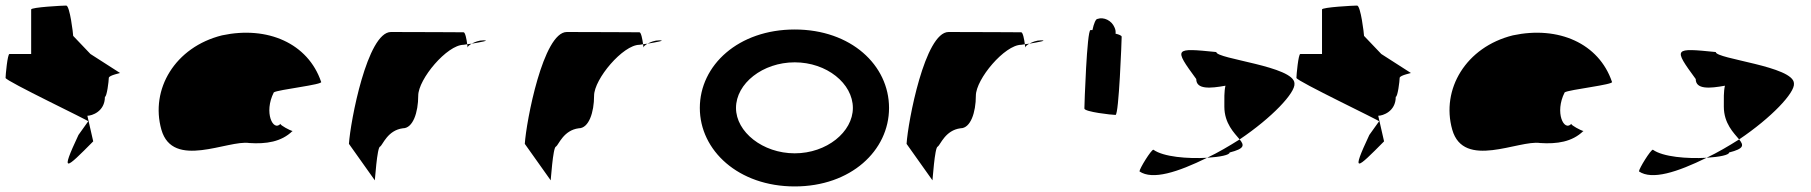

<svg xmlns="http://www.w3.org/2000/svg" viewBox="-54 -662 6508 690"><path d="M-34 -382C-34 -371 271 -226 263 -226L228 -177C161 -34 182 -54 281 -154L260 -246C276 -246 323 -261 323 -314C330 -314 337 -371 337 -382C337 -392 384 -400 377 -400L271 -468L209 -533C209 -540 197 -642 184 -642C171 -642 58 -636 58 -628V-468H-20C-27 -468 -34 -392 -34 -382Z M526 -196C567 -52 765 -160 842 -148C902 -144 957 -152 997 -191C989 -193 952 -212 954 -217C928 -188 893 -257 930 -330C944 -340 1110 -358 1100 -368C1053 -506 908 -570 744 -535C575 -493 485 -341 526 -196ZM954 -218V-217ZM998 -192 997 -191C999 -191 999 -191 998 -190Z M1200 -145 1293 -14C1293 -6 1301 -135 1312 -135C1322 -142 1339 -194 1394 -201C1430 -201 1449 -258 1449 -318C1449 -378 1553 -501 1612 -501C1612 -501 1617 -502 1625 -503C1623 -520 1618 -546 1612 -546C1612 -546 1449 -547 1351 -547C1266 -547 1205 -225 1200 -145ZM1625 -503C1626 -498 1626 -494 1626 -491C1626 -494 1632 -500 1641 -505C1635 -504 1630 -504 1625 -503ZM1641 -505C1671 -510 1710 -517 1683 -517C1667 -517 1652 -511 1641 -505Z M1832 -145 1925 -14C1925 -6 1933 -135 1944 -135C1954 -142 1971 -194 2026 -201C2062 -201 2081 -258 2081 -318C2081 -378 2185 -501 2244 -501C2244 -501 2249 -502 2257 -503C2255 -520 2250 -546 2244 -546C2244 -546 2081 -547 1983 -547C1898 -547 1837 -225 1832 -145ZM2257 -503C2258 -498 2258 -494 2258 -491C2258 -494 2264 -500 2273 -505C2267 -504 2262 -504 2257 -503ZM2273 -505C2303 -510 2342 -517 2315 -517C2299 -517 2284 -511 2273 -505Z M2461 -274C2461 -121 2600 8 2802 8C3004 8 3141 -121 3141 -274C3141 -428 3004 -556 2802 -556C2600 -556 2461 -428 2461 -274ZM2591 -274C2591 -362 2687 -438 2802 -438C2917 -438 3011 -362 3011 -274C3011 -188 2917 -111 2802 -111C2687 -111 2591 -188 2591 -274Z M3204 -145 3297 -14C3297 -6 3305 -135 3316 -135C3326 -142 3343 -194 3398 -201C3434 -201 3453 -258 3453 -318C3453 -378 3557 -501 3616 -501C3616 -501 3621 -502 3629 -503C3627 -520 3622 -546 3616 -546C3616 -546 3453 -547 3355 -547C3270 -547 3209 -225 3204 -145ZM3629 -503C3630 -498 3630 -494 3630 -491C3630 -494 3636 -500 3645 -505C3639 -504 3634 -504 3629 -503ZM3645 -505C3675 -510 3714 -517 3687 -517C3671 -517 3656 -511 3645 -505Z M3843 -272C3843 -260 3942 -249 3955 -249C3967 -249 3977 -518 3977 -530C3977 -534 3968 -538 3955 -541C3956 -548 3955 -556 3951 -564C3941 -588 3913 -602 3890 -594C3884 -594 3877 -578 3872 -554H3865C3852 -554 3843 -284 3843 -272Z M4041 -46C4088 -14 4178 -43 4284 -95C4214 -91 4127 -98 4091 -124C4083 -124 4041 -56 4041 -46ZM4245 -378C4245 -340 4295 -344 4350 -354C4345 -333 4346 -306 4346 -279C4346 -218 4382 -184 4401 -161C4517 -239 4602 -329 4598 -362C4598 -424 4317 -450 4317 -475C4166 -490 4163 -490 4245 -378ZM4284 -95C4331 -98 4365 -105 4365 -114C4420 -128 4418 -140 4401 -161C4363 -137 4324 -114 4284 -95Z M4605 -382C4605 -371 4910 -226 4902 -226L4867 -177C4800 -34 4821 -54 4920 -154L4899 -246C4915 -246 4962 -261 4962 -314C4969 -314 4976 -371 4976 -382C4976 -392 5023 -400 5016 -400L4910 -468L4848 -533C4848 -540 4836 -642 4823 -642C4810 -642 4697 -636 4697 -628V-468H4619C4612 -468 4605 -392 4605 -382Z M5165 -196C5206 -52 5404 -160 5481 -148C5541 -144 5596 -152 5636 -191C5628 -193 5591 -212 5593 -217C5567 -188 5532 -257 5569 -330C5583 -340 5749 -358 5739 -368C5692 -506 5547 -570 5383 -535C5214 -493 5124 -341 5165 -196ZM5593 -218V-217ZM5637 -192 5636 -191C5638 -191 5638 -191 5637 -190Z M5836 -46C5883 -14 5973 -43 6079 -95C6009 -91 5922 -98 5886 -124C5878 -124 5836 -56 5836 -46ZM6040 -378C6040 -340 6090 -344 6145 -354C6140 -333 6141 -306 6141 -279C6141 -218 6177 -184 6196 -161C6312 -239 6397 -329 6393 -362C6393 -424 6112 -450 6112 -475C5961 -490 5958 -490 6040 -378ZM6079 -95C6126 -98 6160 -105 6160 -114C6215 -128 6213 -140 6196 -161C6158 -137 6119 -114 6079 -95Z"/></svg>

Font: Ampere
Style: Ext
Weight: 400
Version: Version 1